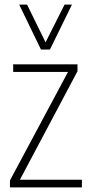

<svg xmlns="http://www.w3.org/2000/svg" viewBox="-20 -810 391 830"><path d="M23 0V-30L274 -499H37V-532H315V-502L66 -33H334V0ZM291 -790 196 -596H157L63 -790H97L177 -627L259 -790Z"/></svg>

Font: Georama SemiCondensed ExtraLight
Style: Regular
Weight: 200
Width: 4
Designer: Jean-Baptiste Levee
Foundry: Production Type
Version: Version 1.000